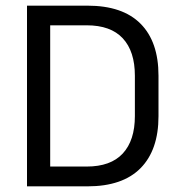

<svg xmlns="http://www.w3.org/2000/svg" viewBox="-20 -659 632 679"><path d="M131.5 0V-70H286.5Q371.5 -70 414.2 -116.2Q457 -162.5 457 -248.5V-391Q457 -477.5 414.2 -523.5Q371.5 -569.5 286.5 -569.5H131V-639H289.5Q413.5 -639 477 -575.2Q540.5 -511.5 540.5 -391.5V-248Q540.5 -128.5 477 -64.2Q413.5 0 289.5 0ZM75.5 0V-639H157.5V0Z"/></svg>

Font: Anek Gurmukhi
Style: Regular
Weight: 400
Designer: Sarang Kulkarni (Gurmukhi), Yesha Goshar (Latin)
Foundry: Ek Type
Version: Version 1.003